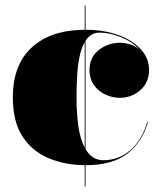

<svg xmlns="http://www.w3.org/2000/svg" viewBox="-20 -575 580 680"><path d="M283 -555V-469.5Q348.5 -469.5 399.5 -450.8Q450.5 -432 479.2 -400Q508 -368 508 -328Q508 -282.5 476.8 -255.5Q445.5 -228.5 404 -228.5Q379 -228.5 354.5 -239.5Q330 -250.5 313.5 -272.5Q297 -294.5 297 -327Q297 -372 329.8 -397.8Q362.5 -423.5 404 -423.5Q445 -423.5 474 -399.5Q448 -427.5 408.2 -443.5Q368.5 -459.5 332.5 -459.5Q316 -459.5 303.8 -451.8Q291.5 -444 283 -430.5V-47Q293.5 -28.5 309.2 -18Q325 -7.5 346 -7.5Q400.5 -7.5 442 -43.5Q483.5 -79.5 501.5 -143.5H504Q484.5 -72.5 431.5 -31.2Q378.5 10 284 10H283V85H280V10Q210.5 9.5 152.8 -14.5Q95 -38.5 60.2 -91Q25.5 -143.5 25.5 -230Q25.5 -346 93 -407.5Q160.5 -469 280 -469.5V-555ZM251 -230Q251 -178 257.2 -130.8Q263.5 -83.5 280 -52V-426Q267 -403 260.8 -369.5Q254.5 -336 252.8 -299.2Q251 -262.5 251 -230Z"/></svg>

Font: Bodoni* 72pt Fatface
Style: Regular
Weight: 900
Version: Version 2.3